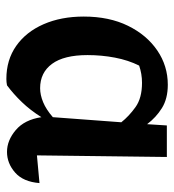

<svg xmlns="http://www.w3.org/2000/svg" viewBox="8 -545 547 603"><g transform="rotate(90 281.5 -243.5)"><path d="M248 8Q238 10 228 10Q168 10 124 -21Q80 -52 56 -107Q32 -162 32 -233Q32 -313 61 -372Q90 -431 138.5 -464Q187 -497 246 -497Q290 -497 319.5 -478.5Q349 -460 370 -432L374 -494H473L468 -86L555 -94Q551 -43 522 -17.5Q493 8 457 8Q421 8 388.5 -19.5Q356 -47 348 -100Q326 -65 300.5 -38.5Q275 -12 248 8ZM153 -245Q153 -171 180.5 -133.5Q208 -96 257 -96Q278 -96 301 -105.5Q324 -115 348 -136L364 -351Q345 -375 316.5 -395.5Q288 -416 240 -416Q212 -416 186 -407Q169 -373 161 -331Q153 -289 153 -245Z"/></g></svg>

Font: Piazzolla SemiBold
Style: Regular
Weight: 600
Designer: Juan Pablo del Peral
Foundry: Huerta Tipografica
Version: Version 1.330